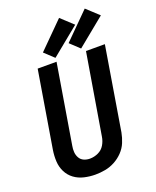

<svg xmlns="http://www.w3.org/2000/svg" viewBox="-177 -1087 968 1195"><g transform="rotate(-20 307.0 -489.0)"><path d="M244 8Q276 8 309 2Q342 -4 373 -20.5Q404 -37 428.5 -62.5Q453 -88 466 -119.5Q479 -151 485 -183L576 -735H451L362 -201Q358 -173 343 -147.5Q328 -122 301 -109.5Q274 -97 246 -97Q225 -97 206.5 -105Q188 -113 178 -130.5Q168 -148 166.5 -168.5Q165 -189 169 -210L256 -735H131L47 -227Q41 -189 43 -152Q45 -115 61 -83Q77 -51 105.5 -30Q134 -9 170.5 -0.5Q207 8 244 8ZM428 -760 614 -912 534 -986 366 -818ZM258 -760 444 -912 364 -986 196 -818Z"/></g></svg>

Font: Iosevka Sparkle
Style: Bold Italic
Weight: 700
Italic angle: -9°
Designer: Belleve Invis
Foundry: Belleve Invis
Version: Version 4.5.0; ttfautohint (v1.8.3)